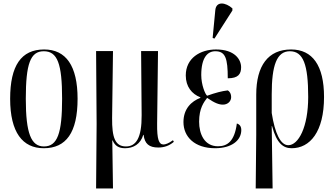

<svg xmlns="http://www.w3.org/2000/svg" viewBox="-20 -823 1878 1079"><path d="M226 10C351 10 416 -77 416 -268C416 -453 351 -545 228 -545C99 -545 37 -454 37 -268C37 -79 107 10 226 10ZM227 0C155 0 125 -73 125 -268C125 -465 151 -535 226 -535C303 -535 329 -465 329 -268C329 -74 303 0 227 0Z M520 236H615L611 -34H613C626 -3 648 10 683 10C729 10 770 -13 785 -65H787C793 -15 818 6 869 6C902 6 930 -3 957 -26L952 -35C928 -17 909 -11 899 -11C873 -11 862 -39 863 -128L868 -536H773L776 -176C777 -47 744 0 688 0C627 0 609 -50 610 -160L615 -536H520L523 -126Z M1185 -606 1286 -764V-776C1248 -810 1195 -818 1190 -766L1175 -610ZM1189 10C1283 10 1336 -35 1336 -92C1336 -111 1328 -124 1311 -129C1298 -28 1257 -1 1205 -1C1128 -1 1099 -71 1099 -139C1099 -215 1126 -249 1144 -273C1189 -242 1212 -235 1233 -235C1260 -235 1279 -254 1279 -277C1279 -299 1268 -311 1260 -315C1226 -311 1192 -302 1144 -285C1133 -293 1111 -347 1111 -401C1111 -499 1146 -535 1190 -535C1247 -535 1260 -495 1260 -383C1319 -383 1335 -407 1335 -445C1335 -488 1300 -545 1194 -545C1106 -545 1024 -497 1024 -399C1024 -336 1058 -295 1106 -276V-273C1056 -254 1011 -212 1011 -137C1011 -54 1074 10 1189 10Z M1417 236H1512L1507 -114H1509C1535 -16 1573 10 1619 10C1722 10 1801 -82 1801 -278C1801 -455 1736 -545 1616 -545C1487 -545 1420 -454 1420 -291V-66ZM1600 -7C1557 -7 1525 -73 1507 -188V-293C1507 -455 1535 -535 1609 -535C1684 -535 1712 -461 1712 -278C1712 -108 1657 -7 1600 -7Z"/></svg>

Font: Noto Serif Display ExtraCondensed
Style: Regular
Weight: 400
Width: 2
Designer: Monotype Design Team
Foundry: Monotype Imaging Inc.
Version: Version 2.009